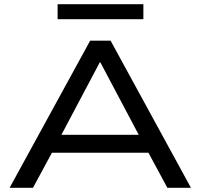

<svg xmlns="http://www.w3.org/2000/svg" viewBox="-20 -900 961 920"><path d="M26 0 412 -705H510L895 0H782L674 -200L728 -168H191L246 -200L138 0ZM458 -601 262 -231 228 -254H691L657 -231L461 -601ZM256 -808V-880H667V-808Z"/></svg>

Font: Nunito Sans 10pt Expanded Medium
Style: Regular
Weight: 500
Width: 7
Designer: Vernon Adams
Foundry: Vernon Adams
Version: Version 3.101;gftools[0.9.27]